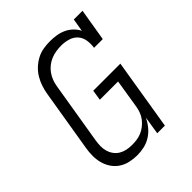

<svg xmlns="http://www.w3.org/2000/svg" viewBox="-206 -873 1012 1012"><g transform="rotate(-45 300.0 -367.5)"><path d="M234 8Q206 8 179 2Q152 -4 130 -18.5Q108 -33 93 -55Q78 -77 71 -103Q64 -129 64 -157Q64 -185 69 -213L126 -558Q130 -582 138 -606Q146 -630 159.5 -652.5Q173 -675 192.5 -693Q212 -711 235 -723Q258 -735 283 -739Q308 -743 333 -743Q357 -743 381 -739Q405 -735 426 -725Q447 -715 463.5 -699Q480 -683 490 -663L502 -735H567L537 -554H472Q476 -581 472 -607Q468 -633 451.5 -651.5Q435 -670 409.5 -677.5Q384 -685 358 -685Q339 -685 319.5 -682Q300 -679 281.5 -671.5Q263 -664 246.5 -651Q230 -638 218.5 -621.5Q207 -605 200 -586.5Q193 -568 190 -548L133 -203Q130 -184 129.5 -164Q129 -144 134.5 -125.5Q140 -107 151 -92Q162 -77 178 -67.5Q194 -58 213 -54Q232 -50 252 -50Q270 -50 288 -52.5Q306 -55 323.5 -62.5Q341 -70 356 -82Q371 -94 382.5 -109Q394 -124 400.5 -141.5Q407 -159 410 -177L436 -339H300L309 -397H511L446 0H389L405 -101Q394 -77 376 -55Q358 -33 335 -18.5Q312 -4 286 2Q260 8 234 8Z"/></g></svg>

Font: Iosevka Slab Light Extended
Style: Italic
Weight: 300
Width: 7
Italic angle: -9°
Monospace: yes
Designer: Belleve Invis
Foundry: Belleve Invis
Version: Version 11.1.0; ttfautohint (v1.8.3)